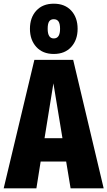

<svg xmlns="http://www.w3.org/2000/svg" viewBox="-35 -1019 581 1039"><path d="M347 0 323 -145H185L162 0H-15L151 -695H361L526 0ZM206 -271H303L254 -568ZM385 -863Q385 -803 350.5 -765Q316 -727 256 -727Q196 -727 161.5 -765Q127 -803 127 -863Q127 -924 161.5 -961.5Q196 -999 256 -999Q316 -999 350.5 -961.5Q385 -924 385 -863ZM223 -863Q223 -811 256 -811Q290 -811 290 -863Q290 -891 281.5 -903Q273 -915 256 -915Q239 -915 231 -903Q223 -891 223 -863Z"/></svg>

Font: Fira Sans Extra Condensed ExtraBold
Style: Regular
Weight: 800
Width: 1
Designer: Carrois Corporate & Edenspiekermann AG
Foundry: Carrois Corporate GbR & Edenspiekermann AG
Version: Version 4.203